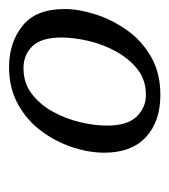

<svg xmlns="http://www.w3.org/2000/svg" viewBox="5 -764 375 425"><g transform="rotate(-90 192.5 -551.5)"><path d="M195 -384Q136 -384 101.5 -416Q67 -448 67 -508Q67 -542 79 -578.5Q91 -615 114.5 -647Q138 -679 174 -699Q210 -719 257 -719Q310 -719 347.5 -689.5Q385 -660 385 -596Q385 -565 373.5 -528.5Q362 -492 339 -459Q316 -426 280 -405Q244 -384 195 -384ZM195 -416Q228 -416 251.5 -434.5Q275 -453 291 -482Q307 -511 314.5 -543.5Q322 -576 322 -603Q322 -647 303 -667Q284 -687 254 -687Q221 -687 197 -668.5Q173 -650 157.5 -621.5Q142 -593 134.5 -561.5Q127 -530 127 -502Q127 -457 147 -436.5Q167 -416 195 -416Z"/></g></svg>

Font: Noto Serif Light
Style: Italic
Weight: 300
Italic angle: -12°
Designer: Monotype Design Team
Foundry: Monotype Imaging Inc.
Version: Version 2.013